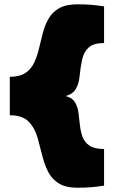

<svg xmlns="http://www.w3.org/2000/svg" viewBox="-20 -860 535 900"><path d="M344.2 20Q288.6 20 256.3 0.2Q224.1 -19.5 206.8 -52.7Q189.5 -85.9 179 -127.4Q168.5 -168.9 156.7 -212.4Q144 -258.8 114.7 -289.3Q85.4 -319.8 25.9 -319.8V-500Q72.8 -500 99.6 -518.3Q126.5 -536.6 140.6 -567.1Q154.8 -597.7 163.1 -633.8Q171.4 -669.9 180.9 -706.1Q190.4 -742.2 207.8 -772.7Q225.1 -803.2 257.3 -821.5Q289.6 -839.8 344.2 -839.8Q377 -839.8 407.5 -837.4Q438 -835 467.8 -830.1V-658.2Q418.5 -658.2 395.8 -637.5Q373 -616.7 365.2 -581.5Q357.4 -546.4 353 -502Q349.6 -466.3 334.7 -442.1Q319.8 -418 287.6 -409.7Q317.9 -402.3 330.8 -381.6Q343.8 -360.8 347.7 -332.5Q351.6 -304.2 354.5 -274.7Q357.4 -245.1 366.7 -219.2Q376 -193.4 399.2 -177.5Q422.4 -161.6 467.8 -161.6V10.3Q437.5 15.1 407.2 17.6Q377 20 344.2 20Z"/></svg>

Font: Holtwood One SC
Style: Regular
Weight: 400
Designer: Vernon Adams
Foundry: Vernon Adams
Version: Version 1.100; ttfautohint (v1.8.4.7-5d5b)